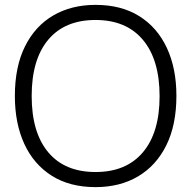

<svg xmlns="http://www.w3.org/2000/svg" viewBox="-20 -758 785 788"><path d="M372 10Q266 10 192 -37Q118 -84 79.5 -168Q41 -252 41 -364Q41 -484 82.5 -567.5Q124 -651 198.5 -694.5Q273 -738 372 -738Q478 -738 552 -691.5Q626 -645 665 -561Q704 -477 704 -365Q704 -245 662.5 -161.5Q621 -78 546.5 -34Q472 10 372 10ZM372 -52Q498 -52 566.5 -133Q635 -214 635 -363Q635 -513 566.5 -594.5Q498 -676 372 -676Q246 -676 178 -595Q110 -514 110 -364Q110 -214 178 -133Q246 -52 372 -52Z"/></svg>

Font: BDO Grotesk Light
Style: Regular
Weight: 300
Designer: Deni Anggara
Foundry: Lokal Container
Version: Version 2.000